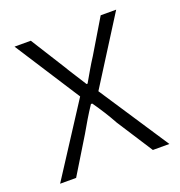

<svg xmlns="http://www.w3.org/2000/svg" viewBox="-103 -622 666 710"><g transform="rotate(-20 230.0 -267.0)"><path d="M15 0H78L164 -141C183 -174 202 -207 223 -238H228C250 -207 271 -174 289 -141L380 0H445L265 -273L430 -534H369L290 -402C271 -373 255 -344 237 -313H233C214 -344 194 -373 177 -402L94 -534H30L195 -278Z"/></g></svg>

Font: GenYoGothic2 TW L
Style: Regular
Weight: 300
Version: Version 2.100;PS 2.1;hotconv 16.6.51;makeotf.lib2.5.65220 DE